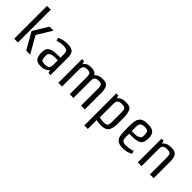

<svg xmlns="http://www.w3.org/2000/svg" viewBox="126 -1757 2977 2977"><g transform="rotate(45 1614.0 -269.0)"><path d="M172 -720V0H90V-720ZM196 -276 345 -520H432L283 -276L440 0H353Z M887 0H842L829 -49Q805 -22 775 -7.5Q745 7 725 9.5Q705 12 668.5 12Q632 12 604 -1Q576 -14 562 -40Q540 -82 540 -153Q540 -243 592 -270Q613 -280 629.5 -286Q646 -292 679.5 -295Q713 -298 736.5 -298.5Q760 -299 805 -300V-375Q805 -427 783 -445.5Q761 -464 703 -464Q645 -464 577 -442L561 -492Q639 -530 726 -530Q830 -530 860 -488Q876 -465 881.5 -440Q887 -415 887 -375ZM805 -140V-243Q703 -243 683.5 -235.5Q664 -228 649 -220Q622 -206 622 -165V-142Q622 -93 637 -73Q652 -53 708.5 -53Q765 -53 785 -75.5Q805 -98 805 -140Z M1639 -366V0H1557V-377Q1557 -426 1543 -446Q1529 -466 1477.5 -466Q1426 -466 1407.5 -443.5Q1389 -421 1389 -379V0H1307V-377Q1307 -426 1293 -446Q1279 -466 1227.5 -466Q1176 -466 1157.5 -443.5Q1139 -421 1139 -379V0H1057V-520H1102L1115 -471Q1133 -498 1161.5 -512.5Q1190 -527 1209 -529Q1228 -531 1258 -531Q1339 -531 1369 -476Q1409 -531 1508 -531Q1591 -531 1617 -480Q1639 -436 1639 -366Z M1891 -379V-75Q1946 -64 1993.5 -64Q2041 -64 2057.5 -83Q2074 -102 2074 -158V-377Q2074 -426 2059 -446Q2044 -466 1987.5 -466Q1931 -466 1911 -443.5Q1891 -421 1891 -379ZM2084 -18Q2052 0 1991 0Q1930 0 1886 -13V182H1809V-520H1854L1867 -471Q1886 -498 1917 -512.5Q1948 -527 1968.5 -529Q1989 -531 2021 -531Q2106 -531 2132 -479.5Q2158 -428 2158 -289Q2158 -150 2151 -123Q2144 -96 2135.5 -73.5Q2127 -51 2114.5 -40Q2102 -29 2084 -18Z M2391 -378V-275Q2493 -275 2512.5 -282.5Q2532 -290 2547 -298Q2574 -312 2574 -353V-376Q2574 -425 2559 -445Q2544 -465 2487.5 -465Q2431 -465 2411 -442.5Q2391 -420 2391 -378ZM2492 -221Q2450 -218 2391 -218V-143Q2391 -91 2413 -72.5Q2435 -54 2480 -54Q2563 -54 2629 -82L2645 -32Q2570 12 2479 12Q2431 12 2401.5 1.5Q2372 -9 2359.5 -22Q2347 -35 2338 -46Q2329 -57 2323.5 -78Q2318 -99 2315 -114.5Q2312 -130 2311 -158Q2308 -206 2308 -248V-308Q2308 -361 2312 -384Q2316 -407 2320 -427.5Q2324 -448 2331 -458.5Q2338 -469 2347.5 -483Q2357 -497 2370.5 -504Q2384 -511 2400.5 -518.5Q2417 -526 2439 -528.5Q2461 -531 2501.5 -531Q2542 -531 2577 -520Q2612 -509 2628.5 -485.5Q2645 -462 2650.5 -437.5Q2656 -413 2656 -381.5Q2656 -350 2652 -329.5Q2648 -309 2642.5 -294Q2637 -279 2624.5 -267.5Q2612 -256 2601.5 -248Q2591 -240 2570.5 -234.5Q2550 -229 2535 -226Q2520 -223 2492 -221Z M3148 -366V0H3066V-377Q3066 -426 3051 -446Q3036 -466 2979.5 -466Q2923 -466 2903 -443.5Q2883 -421 2883 -379V0H2801V-520H2846L2859 -471Q2878 -498 2909 -512.5Q2940 -527 2960.5 -529Q2981 -531 3018.5 -531Q3056 -531 3084 -518Q3112 -505 3125 -480Q3148 -437 3148 -366Z"/></g></svg>

Font: Strait
Style: Regular
Weight: 400
Width: 3
Designer: Eduardo Rodriguez Tunni
Foundry: Eduardo Rodriguez Tunni
Version: Version 1.001